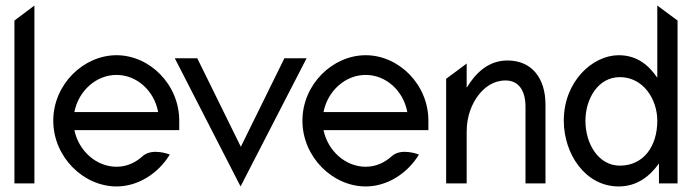

<svg xmlns="http://www.w3.org/2000/svg" viewBox="-20 -661 2501 692"><path d="M32 0H104V-641L32 -587Z M172 -226C172 -95 281 11 400 11C477 11 550 -35 592 -104C592 -104 530 -129 495 -99C469 -75 437 -60 400 -60C328 -60 264 -116 248 -192H626V-226C626 -357 519 -462 400 -462C281 -462 172 -357 172 -226ZM248 -257C263 -334 327 -391 400 -391C473 -391 536 -334 550 -257Z M610 -451 847 11 1085 -451H1005L848 -132L691 -451Z M1070 -226C1070 -95 1179 11 1298 11C1375 11 1448 -35 1490 -104C1490 -104 1428 -129 1393 -99C1367 -75 1335 -60 1298 -60C1226 -60 1162 -116 1146 -192H1524V-226C1524 -357 1417 -462 1298 -462C1179 -462 1070 -357 1070 -226ZM1146 -257C1161 -334 1225 -391 1298 -391C1371 -391 1434 -334 1448 -257Z M1588 0H1662V-187C1662 -243 1681 -288 1705 -319C1727 -347 1759 -371 1802 -371C1852 -371 1874 -331 1874 -276V0H1946V-284C1946 -379 1897 -443 1809 -443C1739 -443 1694 -397 1662 -345V-432L1588 -377Z M2012 -226C2012 -107 2089 11 2210 11C2277 11 2323 -27 2355 -72V0H2422V-587L2349 -641V-381C2318 -426 2276 -462 2210 -462C2116 -462 2012 -368 2012 -226ZM2090 -226C2090 -304 2135 -383 2214 -383C2298 -383 2349 -304 2349 -226C2349 -133 2299 -64 2214 -64C2138 -64 2090 -141 2090 -226Z"/></svg>

Font: Charger Pro
Style: Nar
Weight: 400
Designer: Jasper
Foundry: Cannot Into Space Fonts
Version: Version 1.09